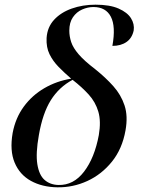

<svg xmlns="http://www.w3.org/2000/svg" viewBox="-20 -790 608 820"><path d="M225 10Q160 9 112 -17.5Q64 -44 42.5 -95.5Q21 -147 34 -222Q46 -286 81.5 -334.5Q117 -383 169.5 -413.5Q222 -444 284 -454Q255 -479 230.5 -504Q206 -529 191.5 -558.5Q177 -588 179 -628Q182 -674 211 -705.5Q240 -737 286.5 -753.5Q333 -770 388 -770Q449 -770 486.5 -753.5Q524 -737 539.5 -712Q555 -687 551 -660Q544 -627 520 -610.5Q496 -594 460 -594Q475 -677 453.5 -718.5Q432 -760 379 -760Q355 -760 331 -749.5Q307 -739 291.5 -716.5Q276 -694 276 -659Q276 -635 284 -610.5Q292 -586 316 -558Q340 -530 386 -495Q431 -459 464 -422Q497 -385 512 -339.5Q527 -294 516 -233Q502 -154 458 -99.5Q414 -45 353 -17Q292 11 225 10ZM229 0Q294 2 339 -57Q384 -116 402 -213Q412 -272 400 -313Q388 -354 359 -386Q330 -418 290 -449Q232 -418 197 -362Q162 -306 146 -213Q132 -135 139.5 -88.5Q147 -42 170.5 -21.5Q194 -1 229 0Z"/></svg>

Font: Noto Serif Display Medium
Style: Italic
Weight: 500
Italic angle: -12°
Designer: Monotype Design Team
Foundry: Monotype Imaging Inc.
Version: Version 2.009